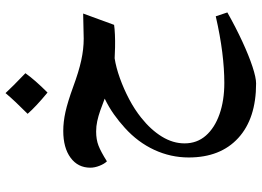

<svg xmlns="http://www.w3.org/2000/svg" viewBox="-146 -513 947 695"><g transform="rotate(-90 327.5 -165.5)"><path d="M373 288Q246 288 175.5 223.5Q105 159 105 44Q105 -21 132.5 -80.5Q160 -140 212 -187Q235 -208 261 -226.5Q287 -245 318 -260Q295 -269 275 -276Q255 -283 236.5 -287Q218 -291 199 -291Q170 -291 148 -282.5Q126 -274 91 -252Q82 -261 75 -278.5Q68 -296 68 -312Q68 -357 104 -383.5Q140 -410 201 -410Q234 -410 270 -402Q306 -394 361 -374Q415 -354 456 -345Q497 -336 535 -336L626 -338L585 -226Q572 -224 549.5 -223Q527 -222 504 -222.5Q481 -223 464 -224Q431 -219 392 -205Q353 -191 316 -171.5Q279 -152 249 -128Q205 -93 180.5 -53Q156 -13 156 29Q156 74 184 106Q212 138 261.5 155.5Q311 173 375 173Q426 173 486 165.5Q546 158 616 142L630 184Q575 215 524 238.5Q473 262 433.5 275Q394 288 373 288ZM340 -467Q289 -509 263 -539Q286 -562 304.5 -581.5Q323 -601 338 -619Q349 -607 367 -589Q385 -571 410 -547Q398 -530 380.5 -510Q363 -490 340 -467Z"/></g></svg>

Font: Noto Naskh Arabic
Style: Regular
Weight: 400
Designer: Monotype Design Team, David Williams, Mohamad Dakak and Nizar Qandah
Foundry: Monotype Imaging Inc.
Version: Version 2.013